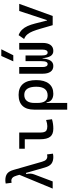

<svg xmlns="http://www.w3.org/2000/svg" viewBox="935 -1770 1060 2970"><g transform="rotate(-90 1465.0 -285.0)"><path d="M521.5 9.8Q458 9.8 418.9 -18.8Q379.9 -47.4 358.4 -122.6L233.9 -556.6Q220.7 -603 200.9 -621.3Q181.2 -639.6 152.8 -639.6Q139.6 -639.6 122.6 -635.7L110.8 -726.6Q135.7 -732.4 162.6 -732.4Q225.1 -732.4 263.2 -705.1Q301.3 -677.7 321.8 -605.5L447.8 -166Q460.9 -119.6 481.2 -101.3Q501.5 -83 531.2 -83Q544.4 -83 561.5 -86.9L573.2 3.9Q548.3 9.8 521.5 9.8ZM32.7 0 256.8 -541 323.2 -428.2 257.3 -408.2Q265.1 -376 264.4 -346.2Q263.7 -316.4 252.9 -288.6L143.6 0Z M959 9.8Q872.6 9.8 834.2 -39.1Q795.9 -87.9 795.9 -195.3V-517.6H899.4V-200.2Q899.4 -159.2 906.7 -133.3Q914.1 -107.4 935.3 -95.2Q956.5 -83 998 -83Q1036.1 -83 1093.8 -101.6L1105.5 -10.7Q1067.9 0 1033.2 4.9Q998.5 9.8 959 9.8ZM649.4 -431.6V-517.6H804.7V-431.6Z M1500 9.8Q1443.4 9.8 1407.7 -16.6Q1372.1 -43 1367.2 -94.7H1322.3L1357.4 -237.3Q1357.4 -156.7 1386 -117.4Q1414.6 -78.1 1473.6 -78.1Q1540.5 -78.1 1574.5 -122.6Q1608.4 -167 1608.4 -253.9Q1608.4 -345.7 1576.7 -392.6Q1544.9 -439.5 1482.4 -439.5Q1420.9 -439.5 1389.2 -399.4Q1357.4 -359.4 1357.4 -281.2L1253.9 -285.6Q1253.9 -404.8 1311.8 -466.1Q1369.6 -527.3 1482.4 -527.3Q1595.2 -527.3 1653.1 -458Q1710.9 -388.7 1710.9 -253.9Q1710.9 -126.5 1655.8 -58.3Q1600.6 9.8 1500 9.8ZM1253.9 224.6V-285.6H1357.4V224.6Z M2161.6 9.8Q2109.9 9.8 2083.3 -32.5Q2056.6 -74.7 2048.8 -168H2049.3L2091.8 -175.8Q2091.8 -122.6 2103.3 -100.3Q2114.7 -78.1 2137.2 -78.1Q2159.7 -78.1 2171.1 -98.6Q2182.6 -119.1 2182.6 -156.2V-517.6H2286.1V-156.2Q2286.1 -76.7 2254.4 -33.4Q2222.7 9.8 2161.6 9.8ZM1929.2 9.8Q1871.1 9.8 1840.3 -33.4Q1809.6 -76.7 1809.6 -156.2V-517.6H1913.1V-156.2Q1913.1 -119.1 1924.6 -98.6Q1936 -78.1 1958.5 -78.1Q1981 -78.1 1992.4 -100.3Q2003.9 -122.6 2003.9 -175.8L2046.4 -168H2046.9Q2039.1 -74.7 2011.2 -32.5Q1983.4 9.8 1929.2 9.8ZM2003.9 -158.2V-419.9H2091.8V-158.2ZM2001.5 -609.4 2084.5 -794.9H2188L2095.2 -609.4Z M2560.5 0 2629.9 -87.9H2638.7L2780.3 -517.6H2890.6L2703.1 0ZM2560.5 0 2505.4 -190.4Q2486.3 -255.9 2466.6 -306.4Q2446.8 -356.9 2418.7 -391.1Q2390.6 -425.3 2346.7 -441.9L2406.2 -527.3Q2456.5 -508.8 2490.2 -474.1Q2523.9 -439.5 2546.6 -389.2Q2569.3 -338.9 2585.9 -273.4L2645.5 -38.6Z"/></g></svg>

Font: Cascadia Mono
Style: Regular
Weight: 400
Monospace: yes
Designer: Aaron Bell
Foundry: Saja Typeworks
Version: Version 2102.003